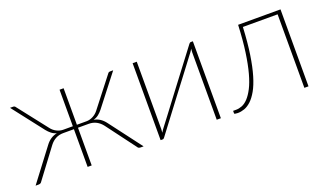

<svg xmlns="http://www.w3.org/2000/svg" viewBox="-55 -822 1968 1156"><g transform="rotate(-20 929.0 -244.5)"><path d="M713 0H695Q679.5 0 675 -9.5L535 -196.5Q519 -217.5 497.5 -229Q476 -240.5 449 -240.5H380V1H354V-240.5H285.5Q258.5 -240.5 237 -229Q215.5 -217.5 199.5 -196.5L59.5 -9.5Q54 0 39.5 0H21L177 -206Q205.5 -244 249 -253Q229.5 -258.5 215.5 -269.8Q201.5 -281 190 -295.5L36.5 -493H56Q66.5 -493 71.5 -484.5L217 -298.5Q230 -281 250.5 -270.2Q271 -259.5 292 -259.5H354V-493.5H380V-259.5H442Q463 -259.5 483.5 -270.2Q504 -281 517.5 -298.5L662.5 -484.5Q667.5 -493 678 -493H697.5L544 -295.5Q532.5 -281 518.5 -269.8Q504.5 -258.5 485 -253Q507.5 -249 525 -237.2Q542.5 -225.5 557 -206Z M1208 -493V0H1181.5V-430.5Q1181.5 -442.5 1183 -454.5Q1180 -449 1177.2 -444.8Q1174.5 -440.5 1172 -437Q1171 -436 1156.8 -417Q1142.5 -398 1119.5 -367.5Q1096.5 -337 1067.2 -298.5Q1038 -260 1007.5 -220Q936 -126 846.5 -7Q844.5 -4.5 841.8 -2.2Q839 0 836 0H822V-493H848.5V-62.5Q848.5 -50.5 847 -38.5Q850 -44 852.8 -48.2Q855.5 -52.5 858 -56Q858.5 -57 873 -76Q887.5 -95 910.5 -125.2Q933.5 -155.5 962.5 -194.2Q991.5 -233 1022 -273Q1093.5 -367 1183.5 -486Q1185.5 -488.5 1188.5 -490.8Q1191.5 -493 1194 -493Z M1769.5 0H1743V-471H1520.5Q1515.5 -371.5 1504.2 -297.5Q1493 -223.5 1477.2 -170.8Q1461.5 -118 1442 -83.8Q1422.5 -49.5 1401.2 -29.8Q1380 -10 1358 -2.2Q1336 5.5 1315.5 5.5Q1308 5.5 1300.2 4.2Q1292.5 3 1292.5 0.5V-16.5H1312.5Q1330.5 -16.5 1350.2 -24.2Q1370 -32 1389 -52.2Q1408 -72.5 1425.8 -106.8Q1443.5 -141 1458 -194Q1472.5 -247 1483 -320.5Q1493.5 -394 1498 -493H1769.5Z"/></g></svg>

Font: Lato ExtraLight
Style: Regular
Weight: 275
Designer: Lukasz Dziedzic with Adam Twardoch and Botio Nikoltchev
Foundry: tyPoland Lukasz Dziedzic
Version: Version 2.015; 2015-08-06; http://www.latofonts.com/